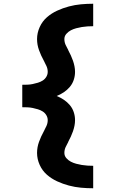

<svg xmlns="http://www.w3.org/2000/svg" viewBox="-20 -853 640 1026"><path d="M478 153Q445 153 412.5 150Q380 147 348 138.5Q316 130 285.5 116Q255 102 230.5 80.5Q206 59 192 28Q178 -3 178 -36Q178 -66 188.5 -95Q199 -124 214 -151Q222 -166 228.5 -180.5Q235 -195 235 -211Q235 -225 227.5 -237.5Q220 -250 208 -257.5Q196 -265 182.5 -269Q169 -273 155 -276Q141 -279 127 -279.5Q113 -280 99 -280V-400Q113 -400 127 -400.5Q141 -401 155 -404Q169 -407 182.5 -411Q196 -415 208 -422.5Q220 -430 227.5 -442.5Q235 -455 235 -469Q235 -485 228.5 -499.5Q222 -514 214 -529Q199 -556 188.5 -585Q178 -614 178 -644Q178 -677 192 -708Q206 -739 230.5 -760.5Q255 -782 285.5 -796Q316 -810 348 -818.5Q380 -827 412.5 -830Q445 -833 478 -833V-713Q463 -713 447.5 -712Q432 -711 417 -708.5Q402 -706 387 -702Q372 -698 358.5 -691Q345 -684 334.5 -672Q324 -660 324 -644Q324 -628 330.5 -613.5Q337 -599 345 -585V-584Q352 -571 358.5 -557Q365 -543 370 -528.5Q375 -514 378 -499Q381 -484 381 -469Q381 -447 374 -426Q367 -405 353 -388.5Q339 -372 321 -360Q303 -348 283 -340Q303 -332 321 -320Q339 -308 353 -291.5Q367 -275 374 -254Q381 -233 381 -211Q381 -196 378 -181Q375 -166 370 -151.5Q365 -137 358.5 -123Q352 -109 345 -96V-95Q337 -81 330.5 -66.5Q324 -52 324 -36Q324 -20 334.5 -8Q345 4 358.5 11Q372 18 387 22Q402 26 417 28.5Q432 31 447.5 32Q463 33 478 33Z"/></svg>

Font: Iosevka Aile Heavy
Style: Regular
Weight: 900
Designer: Belleve Invis
Foundry: Belleve Invis
Version: Version 31.1.0; ttfautohint (v1.8.4)